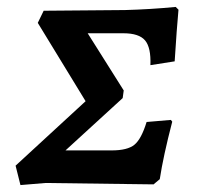

<svg xmlns="http://www.w3.org/2000/svg" viewBox="-20 -530 579 554"><path d="M441 -13 423 2 111 -2 39 4 25 -52 227 -238 89 -464 106 -499 341 -501Q414 -503 487 -510L495 -502Q490 -448 484 -353L414 -342Q416 -393 398.5 -413.5Q381 -434 336 -434H233L337 -269L334 -247L169 -96H302Q348 -96 368 -112.5Q388 -129 403 -178L473 -184L477 -179Q451 -79 441 -13Z"/></svg>

Font: Alegreya SC
Style: Bold Italic
Weight: 700
Italic angle: -7°
Designer: Juan Pablo del Peral
Foundry: Huerta Tipografica
Version: Version 2.007; ttfautohint (v1.6)